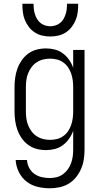

<svg xmlns="http://www.w3.org/2000/svg" viewBox="-20 -798 540 1031"><path d="M247 213Q214 213 181 205Q148 197 122 176.5Q96 156 81 125.5Q66 95 64 61H125Q126 83 136.5 103Q147 123 164.5 135.5Q182 148 203.5 153Q225 158 247 158Q266 158 284 153.5Q302 149 317.5 138Q333 127 344 111.5Q355 96 361.5 78.5Q368 61 370.5 42.5Q373 24 373 5V-96Q365 -73 351 -53Q337 -33 317.5 -18.5Q298 -4 274.5 2Q251 8 227 8Q201 8 176.5 1.5Q152 -5 131.5 -20Q111 -35 96.5 -56Q82 -77 73.5 -100.5Q65 -124 61.5 -149.5Q58 -175 58 -200V-330Q58 -355 61.5 -380.5Q65 -406 73.5 -429.5Q82 -453 96.5 -474Q111 -495 131.5 -510Q152 -525 176.5 -531.5Q201 -538 227 -538Q251 -538 274.5 -532Q298 -526 317.5 -511.5Q337 -497 351 -477Q365 -457 373 -434V-530H434V5Q434 32 430 58Q426 84 415.5 108.5Q405 133 388 154Q371 175 348.5 188.5Q326 202 299.5 207.5Q273 213 247 213ZM249 -47Q268 -47 286 -51.5Q304 -56 319.5 -67Q335 -78 345.5 -93.5Q356 -109 362 -126.5Q368 -144 370.5 -162.5Q373 -181 373 -200V-330Q373 -349 370.5 -367.5Q368 -386 362 -403.5Q356 -421 345.5 -436.5Q335 -452 319.5 -463Q304 -474 286 -478.5Q268 -483 249 -483Q230 -483 211.5 -478.5Q193 -474 177 -463.5Q161 -453 149.5 -437.5Q138 -422 131 -404.5Q124 -387 121.5 -368Q119 -349 119 -330V-200Q119 -181 121.5 -162Q124 -143 131 -125.5Q138 -108 149.5 -92.5Q161 -77 177 -66.5Q193 -56 211.5 -51.5Q230 -47 249 -47ZM250 -602Q228 -602 206.5 -607Q185 -612 166.5 -624Q148 -636 134.5 -654Q121 -672 113 -692Q105 -712 102.5 -734Q100 -756 100 -778H160Q160 -764 161.5 -750Q163 -736 167.5 -722Q172 -708 179 -696Q186 -684 197 -675Q208 -666 222 -661.5Q236 -657 250 -657Q264 -657 278 -661.5Q292 -666 303 -675Q314 -684 321 -696Q328 -708 332.5 -722Q337 -736 338.5 -750Q340 -764 340 -778H400Q400 -756 397.5 -734Q395 -712 387 -692Q379 -672 365.5 -654Q352 -636 333.5 -624Q315 -612 293.5 -607Q272 -602 250 -602Z"/></svg>

Font: Iosevka Term Light
Style: Regular
Weight: 300
Monospace: yes
Designer: Belleve Invis
Foundry: Belleve Invis
Version: Version 9.0.1; ttfautohint (v1.8.3)